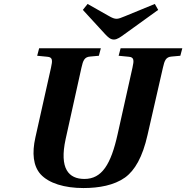

<svg xmlns="http://www.w3.org/2000/svg" viewBox="-20 -936 942 971"><path d="M399 -886 511 -764C525 -749 538 -736 556 -736C573 -736 590 -749 608 -762L780 -886L763 -916L612 -854C593 -846 580 -841 570 -841C558 -841 548 -845 529 -856L423 -916ZM159 -241C141 -161 148 -97 185 -55C227 -9 306 15 402 15C481 15 557 1 612 -38C662 -74 701 -142 726 -253L804 -594C812 -630 819 -648 848 -650L892 -654L902 -692H590L580 -654L631 -649C659 -647 658 -630 650 -594L575 -258C541 -104 495 -31 407 -31C328 -31 279 -82 312 -233L392 -594C400 -630 407 -648 436 -650L480 -654L490 -692H178L168 -654L219 -649C247 -647 246 -630 238 -594Z"/></svg>

Font: Heuristica
Style: Bold Italic
Weight: 700
Italic angle: -13°
Version: Version 1.0.1